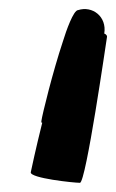

<svg xmlns="http://www.w3.org/2000/svg" viewBox="-20 -512 253 418"><path d="M47 -137C45 -124 141 -114 154 -114C167 -114 211 -420 213 -432C213 -434 212 -437 207 -439C213 -476 181 -500 150 -490C140 -490 124 -445 117 -422C95 -356 72 -263 70 -248C70 -245 71 -244 72 -245C58 -189 48 -142 47 -137Z"/></svg>

Font: Ampere
Style: SCSuCndIta
Weight: 400
Version: Version 1